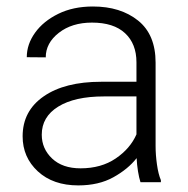

<svg xmlns="http://www.w3.org/2000/svg" viewBox="-20 -558 576 588"><path d="M410.2 0Q405.8 -13.7 402.6 -33.4Q399.4 -53.2 398.4 -73.7Q372.1 -40 327.1 -15.1Q282.2 9.8 219.7 9.8Q142.6 9.8 95.9 -33.2Q49.3 -76.2 49.3 -140.6Q49.3 -218.3 113.8 -262.9Q178.2 -307.6 290 -307.6H397.9V-367.2Q397.9 -423.8 363 -456.3Q328.1 -488.8 261.7 -488.8Q200.2 -488.8 160.2 -457.5Q120.1 -426.3 120.1 -382.3L62 -382.8Q62 -422.4 87.4 -457.8Q112.8 -493.2 158.4 -515.6Q204.1 -538.1 264.6 -538.1Q349.1 -538.1 402.8 -495.1Q456.5 -452.1 456.5 -366.2V-110.8Q456.5 -83.5 460.7 -54.2Q464.8 -24.9 472.7 -6.3V0ZM226.6 -42.5Q290 -42.5 334.5 -72.8Q378.9 -103 397.9 -146.5V-262.7H298.3Q208.5 -262.7 158.2 -231.4Q107.9 -200.2 107.9 -145.5Q107.9 -102.5 139.6 -72.5Q171.4 -42.5 226.6 -42.5Z"/></svg>

Font: Vazirmatn RD UI ExtraLight
Style: Regular
Weight: 200
Designer: Saber Rastikerdar
Foundry: Saber Rastikerdar
Version: Version 33.003